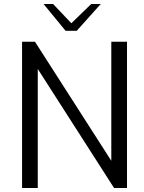

<svg xmlns="http://www.w3.org/2000/svg" viewBox="-20 -946 723 966"><path d="M91 0V-736H156L540 -137V-736H619V0H554L170 -599V0ZM310 -791 199 -926H247L339 -829L439 -926H487L366 -791Z"/></svg>

Font: Exo Thin
Style: Regular
Weight: 400
Version: Version 2.000